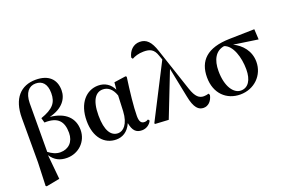

<svg xmlns="http://www.w3.org/2000/svg" viewBox="-124 -1257 2842 1910"><g transform="rotate(-20 1297.0 -302.0)"><path d="M82 208 92 215 234 188 209 -72C251 -7 307 19 380 19C499 19 600 -71 600 -198C600 -322 518 -407 356 -423C499 -458 557 -544 557 -633C557 -750 483 -819 350 -819C192 -819 91 -715 91 -507V-38ZM213 -104 215 -620C217 -730 265 -784 336 -784C405 -784 451 -740 451 -641C451 -540 407 -487 273 -440L287 -389C433 -394 482 -327 482 -209C482 -114 423 -56 337 -56C291 -56 251 -76 213 -105Z M903 15C965 15 1027 -15 1064 -100C1079 -18 1111 16 1174 16C1222 16 1260 -13 1277 -49L1265 -65C1253 -58 1242 -53 1225 -53C1190 -53 1173 -76 1173 -135C1173 -229 1191 -389 1212 -537L1202 -545L1078 -527L1071 -451C1040 -516 984 -552 913 -552C790 -552 687 -449 687 -259C687 -86 777 15 903 15ZM1068 -391 1061 -227C1054 -90 994 -38 941 -38C866 -38 816 -109 816 -270C816 -441 874 -500 943 -500C994 -500 1041 -470 1068 -391Z M1826 16C1876 16 1915 -22 1928 -84L1918 -101C1904 -95 1883 -92 1868 -92C1819 -92 1783 -119 1751 -214L1600 -667C1565 -775 1521 -819 1450 -819C1382 -819 1334 -769 1319 -701L1330 -684C1359 -700 1400 -715 1455 -715C1521 -715 1562 -697 1586 -625L1603 -577L1311 -7L1317 1L1458 9L1643 -463L1706 -151C1731 -18 1775 16 1826 16Z M2215 16C2365 16 2475 -95 2475 -236C2475 -352 2402 -433 2315 -475L2572 -437L2566 -547L2303 -541C2060 -536 1960 -431 1960 -257C1960 -85 2071 16 2215 16ZM2226 -492C2312 -465 2355 -327 2355 -200C2355 -86 2310 -19 2234 -19C2158 -19 2089 -111 2089 -278C2089 -394 2132 -477 2226 -492Z"/></g></svg>

Font: Noto Serif CJK HK
Style: Bold
Weight: 700
Designer: Ryoko NISHIZUKA 西塚涼子 (kana & ideographs); Frank Grießhammer (Latin, Greek & Cyrillic); Wenlong ZHANG 张文龙 (bopomofo); San
Foundry: Adobe
Version: Version 2.001;hotconv 1.1.0;makeotfexe 2.6.0